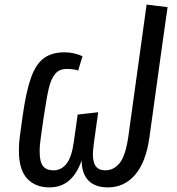

<svg xmlns="http://www.w3.org/2000/svg" viewBox="-20 -801 769 833"><path d="M707 -770 678 -564 628 -203Q613 -97 566 -42.5Q519 12 448 12Q393 12 364 -17.5Q335 -47 334 -105Q294 12 195 12Q133 12 97.5 -26.5Q62 -65 62 -148Q62 -180 66 -209L78 -296Q93 -403 114 -462.5Q135 -522 169.5 -548Q204 -574 260 -574Q301 -574 338 -557L319 -495Q312 -498 298 -500Q284 -502 270 -502Q237 -502 219 -480Q201 -458 191.5 -417Q182 -376 169 -289L158 -212Q152 -172 152 -144Q152 -99 166.5 -80.5Q181 -62 212 -62Q246 -62 268.5 -90.5Q291 -119 300 -184L317 -304L406 -314L387 -178Q383 -144 383 -133Q383 -95 396.5 -78.5Q410 -62 437 -62Q474 -62 499.5 -94Q525 -126 537 -210L616 -781Z"/></svg>

Font: FiraGO
Style: Italic
Weight: 400
Italic angle: -8°
Designer: bBox Type GmbH
Foundry: bBox Type GmbH
Version: Version 1.001